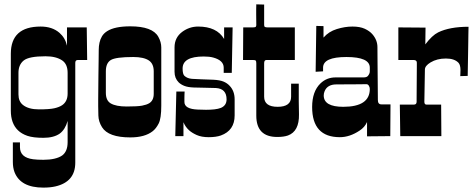

<svg xmlns="http://www.w3.org/2000/svg" viewBox="-20 -626 2185 883"><path d="M337.9 -350.1Q326.2 -350.1 326.2 -336.9V122.1Q326.2 210.4 234.4 231.4Q210.9 236.8 179.2 236.8Q74.7 236.8 46.9 166Q39.1 145.5 39.1 119.1V28.8H71.8V50.8Q71.8 98.6 132.3 106.4Q151.4 108.9 179.7 108.9Q208 108.9 230.2 103.8Q252.4 98.6 266.1 88.9Q291 70.3 291 27.8V-69.8Q279.8 -30.3 254.9 -11.7Q227.1 7.8 179.9 7.8Q132.8 7.8 106.2 -1.2Q79.6 -10.3 62.5 -26.9Q29.8 -58.6 29.8 -117.2V-378.9Q29.8 -503.9 167 -503.9Q220.2 -503.9 253.4 -475.1Q279.8 -452.1 288.1 -416V-500H378.9L380.9 -350.1ZM64.9 -291V-191.9Q64.9 -159.2 85.9 -143.1Q111.3 -123 158.9 -123Q206.5 -123 229 -127.9Q251.5 -132.8 265.6 -142.1Q291 -159.2 291 -195.8V-291Q291 -330.6 266.6 -347.7Q238.3 -367.2 189.5 -367.2Q112.8 -367.2 88.9 -347.7Q64.9 -328.1 64.9 -291Z M431.6 -168.9 432.6 -277.3Q433.1 -318.8 433.6 -349.4Q434.1 -379.9 434.1 -396.7Q434.1 -413.6 437.5 -429.4Q440.9 -445.3 449 -459Q457 -472.7 473.1 -482.9Q507.8 -504.9 579.1 -504.9Q681.2 -504.9 708 -457Q721.7 -432.6 721.7 -407.7V-140.1Q721.7 -81.1 709.7 -57.9Q697.8 -34.7 682.1 -22.5Q646 5.9 579.1 5.9Q478.5 5.9 449.2 -41Q433.1 -66.9 432.4 -94.7Q431.6 -122.6 431.6 -137.7ZM466.8 -297.9V-199.2Q466.8 -163.6 489.3 -150.4Q513.7 -136.2 563 -136.2Q612.3 -136.2 633.3 -140.1Q654.3 -144 666.5 -151.4Q687 -164.1 687 -194.8V-297.9Q687 -332.5 665 -347.7Q641.1 -363.8 592.8 -363.8Q512.2 -363.8 489.5 -349.9Q466.8 -335.9 466.8 -297.9Z M917 -366.2Q819.8 -366.2 819.8 -311Q819.8 -285.2 828.1 -277.3Q841.3 -265.1 862.8 -263.4Q884.3 -261.7 908.2 -261.2Q932.1 -260.7 961.7 -259.3Q991.2 -257.8 1008.1 -250.7Q1024.9 -243.7 1036.1 -231.4Q1059.1 -207.5 1059.1 -168.9V-95.2Q1059.1 -25.9 995.6 -2.9Q973.1 4.9 939.9 4.9Q906.7 4.9 884.5 -5.1Q862.3 -15.1 849.1 -27.3Q832 -43 823.7 -64V0H786.1L791 -205.1H829.1Q828.6 -198.2 828.4 -190.9Q828.1 -183.6 828.1 -174.8V-157.2Q828.1 -124.5 889.6 -122.1Q907.2 -121.1 927.5 -121.1Q947.8 -121.1 965.6 -123Q983.4 -125 996.1 -129.9Q1022 -141.1 1022 -168.9Q1022 -218.3 973.1 -221.2Q951.7 -222.2 925 -222.4Q898.4 -222.7 871.1 -223.6Q843.8 -224.6 827.9 -231Q812 -237.3 801.8 -247.1Q782.7 -266.1 782.7 -295.9V-408.2Q782.7 -453.1 817.9 -479.5Q851.1 -503.9 891.1 -503.9Q977.1 -503.9 1010.7 -446.8V-500H1049.8L1045.9 -291H1008.8V-314.9Q1008.8 -348.1 960.9 -361.3Q943.4 -366.2 917 -366.2Z M1158.7 -511.2 1158.2 -559.6V-585Q1158.2 -597.7 1158.7 -606L1194.8 -605V-511.2Q1194.8 -504.4 1198.2 -502.2Q1201.7 -500 1210.9 -500H1335.9V-350.1H1205.1Q1194.8 -350.1 1194.8 -335V-181.2Q1194.8 -134.8 1256.8 -134.8Q1318.8 -134.8 1318.8 -181.2V-241.2H1354V-159.2L1355 -100.1Q1356.4 -22 1304.2 -2.9Q1284.7 3.9 1254.9 3.9Q1158.7 3.9 1158.7 -94.2V-335Q1158.7 -344.7 1156 -347.4Q1153.3 -350.1 1143.1 -350.1H1097.7L1098.6 -500H1143.1Q1154.3 -500 1156.5 -503.2Q1158.7 -506.3 1158.7 -511.2Z M1680.7 -314.9Q1680.7 -363.8 1573.2 -363.8Q1465.8 -363.8 1465.8 -314.9V-297.9L1431.6 -295.9L1434.6 -506.8L1467.8 -505.9V-453.1Q1491.7 -481 1529.1 -492.4Q1566.4 -503.9 1600.8 -503.9Q1635.3 -503.9 1657.5 -493.7Q1679.7 -483.4 1692.4 -468.8Q1715.8 -441.9 1715.8 -409.2L1716.3 -337.4L1717.3 -228L1717.8 -166Q1717.8 -146 1733.9 -146H1775.9L1774.9 0L1668 1V-64.9Q1657.7 -41 1633.8 -25.4Q1588.4 4.9 1543 4.9Q1415.5 4.9 1415.5 -133.8Q1415.5 -205.1 1453.6 -242.2Q1482.4 -270 1522.9 -270H1651.9Q1667 -270 1672.4 -277.3Q1680.7 -287.6 1680.7 -297.9ZM1558.6 -134.8Q1680.7 -134.8 1680.7 -216.8Q1680.7 -225.1 1676.3 -231.9Q1671.9 -238.8 1665.5 -238.8L1616.2 -238.3L1526.9 -237.8Q1485.4 -237.8 1472.7 -206.1Q1468.8 -196.8 1468.8 -187Q1468.8 -134.8 1558.6 -134.8Z M1897 -337.9Q1897 -350.1 1881.8 -350.1H1812V-500L1937 -499L1936 -421.9Q1967.3 -463.4 1995.1 -477.1Q2047.9 -502.9 2134.8 -502.9Q2134.8 -501.5 2134.5 -491.2Q2134.3 -481 2134 -464.8Q2133.8 -448.7 2133.5 -428.5Q2133.3 -408.2 2132.6 -373.3Q2131.8 -338.4 2130.9 -276.9L2096.7 -275.9Q2096.7 -281.2 2097.2 -286.6L2097.7 -304.2Q2097.7 -326.7 2088.9 -336.9Q2070.3 -356.9 2030.8 -356.9Q1989.7 -356.9 1960 -338.9Q1934.1 -323.2 1934.1 -306.2L1931.6 -158.2Q1931.6 -145 1940.9 -145H2008.8L2009.8 0H1820.8L1818.8 -145H1883.8Q1896 -145 1896 -158.2V-174.3L1897 -322.8Z"/></svg>

Font: Smokum
Style: Regular
Weight: 400
Designer: Astigmatic (AOETI)
Foundry: Astigmatic (AOETI)
Version: Version 1.001